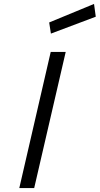

<svg xmlns="http://www.w3.org/2000/svg" viewBox="-20 -956 507 976"><path d="M78.1 0 237.8 -691.9H314L153.8 0ZM238.8 -785.2 230 -841.8 458 -936 466.8 -871.1Z"/></svg>

Font: TitilliumWeb-Italic
Style: Italic
Weight: 400
Italic angle: -13°
Version: Version 1.001;PS 57.000;hotconv 1.0.70;makeotf.lib2.5.55311